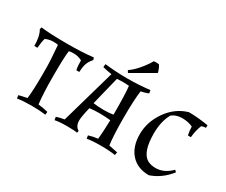

<svg xmlns="http://www.w3.org/2000/svg" viewBox="-122 -1058 1647 1401"><g transform="rotate(30 701.5 -358.0)"><path d="M370 -467Q335 -484 303 -484Q271 -484 260 -480Q252 -426 252 -271Q252 -116 263 -33Q308 -28 346 -18L343 7Q291 0 223.5 0Q156 0 105 8L101 -18Q121 -24 170 -33Q179 -105 179 -237V-284Q179 -354 168 -480Q157 -484 127 -484Q97 -484 63 -470Q53 -439 49 -387H23Q23 -469 -4 -514L1 -531Q78 -521 217 -521Q356 -521 441 -532L447 -513Q422 -485 413 -458.5Q404 -432 402 -387H377Q370 -420 370 -467Z M539 -532Q633 -521 729 -521Q825 -521 918 -532L922 -506Q892 -494 860 -488Q849 -406 849 -260Q849 -114 860 -32Q880 -29 934 -17L930 8Q882 0 807 0Q732 0 692 8L688 -18Q722 -29 765 -34Q771 -92 774 -195Q727 -200 680 -200Q633 -200 598 -195Q578 -113 578 -81Q578 -32 613 -12L609 5Q586 0 522 0Q458 0 421 8L417 -18Q441 -27 483 -34L613 -490Q569 -497 536 -506ZM606 -242Q645 -236 692.5 -236Q740 -236 774 -242Q774 -427 766 -481Q732 -483 715.5 -483Q699 -483 665 -481ZM834 -727Q844 -728 855.5 -728Q867 -728 877 -726Q884 -718 892.5 -697.5Q901 -677 902 -667L713 -558L702 -576Q739 -601 774.5 -643Q810 -685 834 -727Z M1235 -58Q1304 -58 1365 -119L1379 -105Q1312 -20 1218 12Q1121 12 1066 -49.5Q1011 -111 1011 -215.5Q1011 -320 1076 -412Q1141 -504 1242 -533Q1315 -533 1407 -518L1406 -496Q1387 -496 1370 -489Q1351 -444 1345 -382H1320Q1312 -416 1312 -452Q1274 -471 1222 -471Q1170 -471 1136 -443Q1097 -372 1097 -271Q1097 -114 1164 -74Q1193 -58 1235 -58Z"/></g></svg>

Font: Almendra SC
Style: Regular
Weight: 400
Designer: Ana Sanfelippo
Foundry: Ana Sanfelippo
Version: Version 1.002